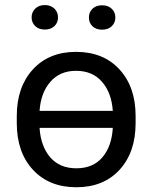

<svg xmlns="http://www.w3.org/2000/svg" viewBox="-20 -748 579 777"><path d="M289.1 9.8Q178.7 9.8 113.3 -61Q47.9 -131.8 47.9 -250V-278.3Q47.9 -396 113 -467Q178.2 -538.1 287.6 -538.1Q398.4 -538.1 463.6 -467Q528.8 -396 528.8 -278.3V-250Q528.8 -131.8 463.9 -61Q398.9 9.8 289.1 9.8ZM436.5 -230.5H140.1Q145 -155.8 183.3 -111.3Q221.7 -66.9 289.1 -66.9Q356.4 -66.9 394.3 -111.3Q432.1 -155.8 436.5 -230.5ZM140.1 -299.3H436.5Q431.6 -372.1 393.1 -416.7Q354.5 -461.4 287.6 -461.4Q222.2 -461.4 183.6 -416.7Q145 -372.1 140.1 -299.3ZM107.9 -677.7Q107.9 -698.7 122.6 -713.1Q137.2 -727.5 161.6 -727.5Q185.5 -727.5 200.2 -713.1Q214.8 -698.7 214.8 -677.7Q214.8 -656.2 200.2 -642.3Q185.5 -628.4 161.6 -628.4Q137.2 -628.4 122.6 -642.3Q107.9 -656.2 107.9 -677.7ZM339.8 -676.8Q339.8 -698.7 354.2 -712.6Q368.7 -726.6 393.1 -726.6Q417.5 -726.6 432.1 -712.6Q446.8 -698.7 446.8 -676.8Q446.8 -655.8 432.1 -641.8Q417.5 -627.9 393.1 -627.9Q368.7 -627.9 354.2 -641.8Q339.8 -655.8 339.8 -676.8Z"/></svg>

Font: Bert Sans Medium
Style: Regular
Weight: 500
Designer: Christian Robertson, Adam Twardoch, & Cristiano Sobral
Foundry: Google
Version: Version 12.135;January 10, 2020;FontCreator 12.0.0.2547 64-b